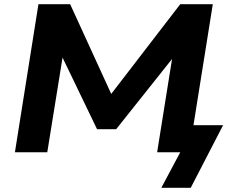

<svg xmlns="http://www.w3.org/2000/svg" viewBox="-20 -725 1082 914"><path d="M748 169 838 0H728L807 -494L829 -482L533 -110H442L256 -496L286 -502L205 0H51L163 -705H314L531 -231L478 -237L838 -705H993L901 -129H1042L888 169Z"/></svg>

Font: Nunito Sans 10pt SemiExpanded ExtraBold
Style: Italic
Weight: 800
Width: 6
Italic angle: -9°
Designer: Vernon Adams
Foundry: Vernon Adams
Version: Version 3.101;gftools[0.9.27]